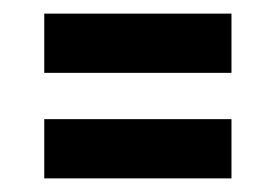

<svg xmlns="http://www.w3.org/2000/svg" viewBox="-20 -443 405 282"><path d="M45 -336V-423H320V-336ZM45 -181V-268H320V-181Z"/></svg>

Font: Bricolage Grotesque 12pt Condensed Medium
Style: Regular
Weight: 500
Width: 3
Designer: Mathieu Triay
Foundry: Atelier Triay
Version: Version 1.001; ttfautohint (v1.8.4.7-5d5b);gftools[0.9.33.de